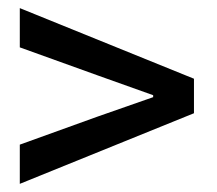

<svg xmlns="http://www.w3.org/2000/svg" viewBox="-20 -613 540 478"><path d="M29.3 -155.3V-252.9L221.7 -322.3L361.3 -371.1V-376L221.7 -425.8L29.3 -495.1V-592.8L462.9 -417V-331.1Z"/></svg>

Font: GenEi Gothic M SemiBold
Style: Regular
Weight: 500
Designer: o_tamon (Modified); [Source Han Sans]
Ryoko NISHIZUKA  (kana & ideographs); Paul D. Hunt (Latin, Greek & Cyrillic); Wenl
Version: Version 1.1a;Original Version 1.004